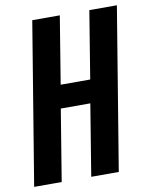

<svg xmlns="http://www.w3.org/2000/svg" viewBox="-83 -797 673 858"><g transform="rotate(-10 253.5 -367.5)"><path d="M2 0 123 -735H248L198 -429H332L382 -735H507L386 0H261L314 -324H180L127 0Z"/></g></svg>

Font: Iosevka Term Curly Extrabold
Style: Italic
Weight: 800
Italic angle: -9°
Designer: Belleve Invis
Foundry: Belleve Invis
Version: Version 32.3.0